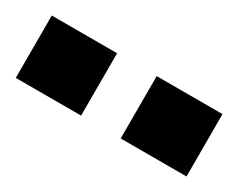

<svg xmlns="http://www.w3.org/2000/svg" viewBox="-36 -829 416 336"><g transform="rotate(30 172.5 -661.0)"><path d="M0 -598H132V-724H0ZM212 -598H345V-724H212Z"/></g></svg>

Font: Archivo ExtraBold
Style: Regular
Weight: 800
Designer: Hector Gatti
Foundry: Omnibus-Type
Version: Version 2.001